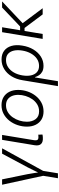

<svg xmlns="http://www.w3.org/2000/svg" viewBox="866 -1456 794 2567"><g transform="rotate(-90 1263.5 -173.0)"><path d="M196.8 10.3 76.7 -542.5H148.4L217.8 -202.6Q227.1 -157.7 232.9 -112.8Q238.8 -67.9 246.1 -24.9H223.1Q245.1 -67.9 265.6 -112.8Q286.1 -157.7 310.1 -202.6L492.2 -542.5H563.5L259.8 10.3ZM163.6 204.1 197.8 -3.9H263.7L229.5 204.1Z M705.1 2.4Q647 5.9 621.1 -22.2Q595.2 -50.3 605 -108.9L676.8 -542.5H742.7L673.3 -122.6Q666.5 -82.5 677.7 -68.4Q689 -54.2 721.2 -57.1Q731 -57.1 735.6 -57.6Q740.2 -58.1 745.6 -59.6L748 -2.9Q740.7 -1 729.2 0.7Q717.8 2.4 705.1 2.4Z M1056.2 11.7Q993.7 11.7 948.2 -16.1Q902.8 -43.9 878.2 -94Q853.5 -144 853.5 -210.4Q853.5 -273.9 873.8 -334.7Q894 -395.5 931.9 -444.1Q969.7 -492.7 1022.7 -521.5Q1075.7 -550.3 1141.1 -550.3Q1203.6 -550.3 1249.3 -522.5Q1294.9 -494.6 1319.6 -444.6Q1344.2 -394.5 1344.2 -328.1Q1344.2 -263.7 1323.7 -202.9Q1303.2 -142.1 1265.1 -93.8Q1227.1 -45.4 1174.1 -16.8Q1121.1 11.7 1056.2 11.7ZM1057.6 -47.9Q1109.4 -47.9 1150.4 -72.8Q1191.4 -97.7 1219.7 -138.4Q1248 -179.2 1263.2 -228.5Q1278.3 -277.8 1278.3 -326.7Q1278.3 -374 1262.7 -410.9Q1247.1 -447.8 1216.3 -469Q1185.5 -490.2 1139.2 -490.2Q1088.4 -490.2 1047.9 -466.1Q1007.3 -441.9 978.5 -401.1Q949.7 -360.4 934.3 -310.8Q918.9 -261.2 918.9 -210.9Q918.9 -140.1 953.9 -94Q988.8 -47.9 1057.6 -47.9Z M1395 204.1 1474.1 -270.5Q1487.8 -354 1526.6 -416.7Q1565.4 -479.5 1623.5 -514.6Q1681.6 -549.8 1751.5 -549.8Q1821.3 -549.8 1867.4 -515.4Q1913.6 -481 1932.1 -418.7Q1950.7 -356.4 1937 -273.4Q1923.8 -188.5 1885 -124.3Q1846.2 -60.1 1789.8 -24.4Q1733.4 11.2 1666.5 11.2Q1618.2 11.2 1587.9 -5.9Q1557.6 -22.9 1540.8 -48.8Q1523.9 -74.7 1516.1 -101.6H1511.2L1460.9 204.1ZM1665.5 -48.3Q1718.8 -48.3 1761 -77.4Q1803.2 -106.4 1831.5 -157Q1859.9 -207.5 1870.1 -271Q1880.9 -334 1870.1 -383.5Q1859.4 -433.1 1827.9 -461.7Q1796.4 -490.2 1742.7 -490.2Q1690.4 -490.2 1648.2 -462.4Q1606 -434.6 1577.6 -385.3Q1549.3 -335.9 1538.6 -271.5Q1527.8 -206.1 1538.8 -155.8Q1549.8 -105.5 1581.8 -76.9Q1613.8 -48.3 1665.5 -48.3Z M2182.1 -542.5 2092.3 0H2026.4L2116.2 -542.5ZM2527.3 -542.5 2209.5 -242.2H2105L2114.7 -301.8H2192.9L2445.8 -542.5ZM2354 0 2169.9 -245.6 2216.8 -293.9 2436.5 0Z"/></g></svg>

Font: Inter 16pt Light
Style: Italic
Weight: 300
Italic angle: -9.3988°
Version: Version 4.001;git-66647c0bb